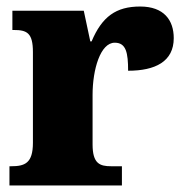

<svg xmlns="http://www.w3.org/2000/svg" viewBox="-20 -569 567 589"><path d="M9 0H354V-59H321C286 -59 264 -67 264 -126V-278C264 -356 288 -438 332 -438C367 -438 373 -407 373 -352C456 -352 513 -380 513 -452C513 -507 483 -549 410 -549C336 -549 293 -518 261 -442H257L237 -536H18V-477H22C63 -477 81 -468 81 -409V-131C81 -68 56 -59 14 -59H9Z"/></svg>

Font: Noto Serif Devanagari SemiCondensed Black
Style: Regular
Weight: 900
Width: 4
Designer: Universal Thirst, Indian Type Foundry and the Monotype Design Team
Foundry: Monotype Imaging Inc.
Version: Version 2.004